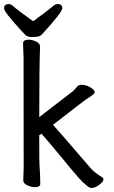

<svg xmlns="http://www.w3.org/2000/svg" viewBox="-44 -909 564 949"><path d="M407 20Q391 20 344 -31Q306 -75 251 -142Q196 -209 161 -248L150 -241Q150 -103 151 -95Q155 -46 155 0Q155 16 128 16Q111 16 91 7Q71 -2 71 -18L73 -81Q73 -600 72.5 -621Q72 -642 71 -664.5Q70 -687 70 -697Q72 -713 97 -713Q114 -713 134 -704Q154 -695 154 -679Q150 -583 150 -330L303 -448Q315 -456 324.5 -466Q334 -476 339.5 -483Q345 -490 360 -490Q373 -490 387.5 -484.5Q402 -479 413 -470.5Q424 -462 424 -452Q424 -444 379 -416Q358 -401 218 -292Q240 -268 274.5 -228Q309 -188 409 -72Q431 -51 459 -34Q467 -31 467 -23Q467 -15 457.5 -5Q448 5 434.5 12.5Q421 20 407 20ZM113 -726Q90 -726 78.5 -739Q67 -752 50 -770Q-24 -851 -24 -868Q-24 -889 0 -889Q11 -889 27.5 -873.5Q44 -858 120 -804Q198 -861 213.5 -875Q229 -889 240 -889Q264 -889 264 -869Q264 -849 167 -743Q156 -731 145 -728.5Q134 -726 113 -726Z"/></svg>

Font: LXGW WenKai Mono Medium
Style: Regular
Weight: 500
Monospace: yes
Designer: LXGW / Fontworks Inc.
Foundry: LXGW / Fontworks Inc.
Version: Version 1.520; June 14, 2025